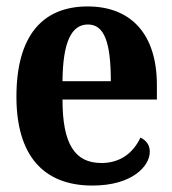

<svg xmlns="http://www.w3.org/2000/svg" viewBox="-20 -566 533 596"><path d="M267 10C390 10 445 -50 445 -95C445 -116 434 -130 416 -139C394 -92 354 -60 295 -60C212 -60 174 -119 174 -257H467V-302C467 -461 386 -546 252 -546C112 -546 31 -455 31 -266C31 -83 115 10 267 10ZM324 -314H174C175 -434 201 -490 253 -490C304 -490 324 -434 324 -314Z"/></svg>

Font: Noto Serif Condensed
Style: Bold
Weight: 700
Width: 3
Designer: Monotype Design Team
Foundry: Monotype Imaging Inc.
Version: Version 2.015